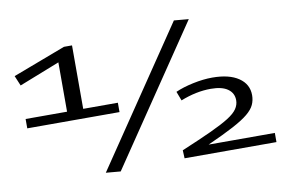

<svg xmlns="http://www.w3.org/2000/svg" viewBox="-77 -880 1579 1031"><g transform="rotate(-10 712.0 -364.5)"><path d="M49 -305V-356H275V-625L54 -538L31 -593L319 -702H363V-356H552V-305ZM503 10 423 3 925 -739 1005 -732ZM853 0 851 -44Q949 -85 1013 -114.5Q1077 -144 1113.5 -167Q1150 -190 1165 -212Q1180 -234 1180 -259Q1180 -298 1148.5 -320.5Q1117 -343 1056 -343Q976 -343 891 -309L872 -359Q912 -377 968.5 -389Q1025 -401 1074 -401Q1166 -401 1217.5 -366Q1269 -331 1269 -271Q1269 -243 1258 -219Q1247 -195 1218 -171Q1189 -147 1134.5 -118Q1080 -89 993 -50H1354V0Z"/></g></svg>

Font: Georama ExtraExtended
Style: Regular
Weight: 400
Width: 8
Designer: Jean-Baptiste Levee
Foundry: Production Type
Version: Version 1.000